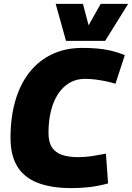

<svg xmlns="http://www.w3.org/2000/svg" viewBox="-20 -956 678 986"><path d="M346 10Q244 10 174 -17Q104 -44 69 -101Q34 -158 34 -248Q34 -354 59 -439.5Q84 -525 132 -585.5Q180 -646 248.5 -678Q317 -710 403 -710Q441 -710 478 -707Q515 -704 551 -695.5Q587 -687 621 -673L573 -526Q551 -533 524.5 -538.5Q498 -544 471 -547.5Q444 -551 416 -551Q371 -551 336 -530Q301 -509 277 -471.5Q253 -434 241 -383.5Q229 -333 229 -274Q229 -226 247 -199Q265 -172 299 -160.5Q333 -149 381 -149Q419 -149 454 -154.5Q489 -160 524 -167L535 -14Q487 -1 442 4.5Q397 10 346 10ZM638 -936 520 -746H319L266 -936H406L435 -826L497 -936Z"/></svg>

Font: Georama ExtraBold
Style: Italic
Weight: 800
Italic angle: -9°
Version: Version 1.001